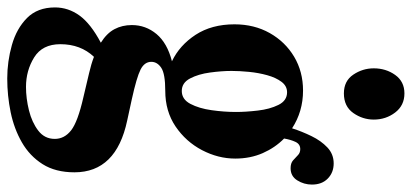

<svg xmlns="http://www.w3.org/2000/svg" viewBox="-318 -532 1110 517"><g transform="rotate(90 236.5 -273.0)"><path d="M222 -163.5Q176.5 -163.5 160.2 -152.8Q144 -142 144 -126Q144 -107.5 164.8 -97Q185.5 -86.5 244.5 -73.5L302 -61Q441.5 -31.5 441.5 81Q441.5 132 419.5 166.8Q397.5 201.5 361 222.5Q324.5 243.5 279.8 252.8Q235 262 189 262Q143 262 98.8 249.5Q54.5 237 26 208.8Q-2.5 180.5 -2.5 133.5Q-2.5 97.5 19.5 67.2Q41.5 37 92.5 10Q67 -6 56 -26.8Q45 -47.5 45 -73.5Q45 -111 69.2 -140Q93.5 -169 142.5 -181.5Q99.5 -202 71.2 -245.2Q43 -288.5 43 -350Q43 -403 66.5 -444.8Q90 -486.5 130.2 -510.5Q170.5 -534.5 221.5 -534.5Q277.5 -534.5 323 -505Q331.5 -531.5 344 -557.2Q356.5 -583 374.5 -600Q392.5 -617 417.5 -617Q442 -617 458.2 -601.2Q474.5 -585.5 474.5 -558.5Q474.5 -537 463.2 -519Q452 -501 430.5 -501Q417 -501 409.5 -507.5Q402 -514 395.5 -520.5Q389 -527 379 -527Q365.5 -527 359.5 -514Q353.5 -501 350.5 -483.5Q375 -459.5 389.8 -426Q404.5 -392.5 404.5 -352Q404.5 -306 381.8 -262.5Q359 -219 318 -191.2Q277 -163.5 222 -163.5ZM222.5 -208Q245 -208 257.2 -231.2Q269.5 -254.5 274.2 -288.2Q279 -322 279 -354Q279 -380.5 275.2 -412.8Q271.5 -445 260 -468.2Q248.5 -491.5 226 -491.5Q209 -491.5 197.8 -476.5Q186.5 -461.5 180 -438Q173.5 -414.5 171 -388.8Q168.5 -363 168.5 -342Q168.5 -315.5 172.8 -284Q177 -252.5 188.8 -230.2Q200.5 -208 222.5 -208ZM96.5 119Q96.5 167.5 132 189.5Q167.5 211.5 211.5 211.5Q242.5 211.5 274.8 203.5Q307 195.5 329.2 178.5Q351.5 161.5 351.5 134Q351.5 108 328.5 90Q305.5 72 239.5 57L174 41.5Q150 36 130.5 28.5Q96.5 64.5 96.5 119ZM229 -644.5Q195.5 -644.5 178.5 -669.8Q161.5 -695 161.5 -725Q161.5 -757.5 179.2 -782.5Q197 -807.5 229 -807.5Q261.5 -807.5 280.5 -782.5Q299.5 -757.5 299.5 -725Q299.5 -695 281.8 -669.8Q264 -644.5 229 -644.5Z"/></g></svg>

Font: Libre Caslon Condensed
Style: Bold
Weight: 700
Designer: Pablo Impallari, Rodrigo Fuenzalida, Katja Schimmel, Ertekin Erdin
Foundry: Pablo Impallari, Rodrigo Fuenzalida
Version: Version 2.000; ttfautohint (v1.8.4.7-5d5b);gftools[0.9.33]